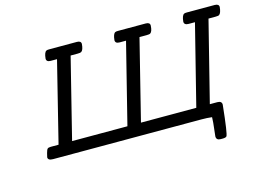

<svg xmlns="http://www.w3.org/2000/svg" viewBox="-110 -891 1663 1244"><g transform="rotate(-15 721.5 -269.0)"><path d="M110.8 -21Q110.8 -24.9 117.2 -47.9Q123 -69.8 128.9 -75.4Q134.8 -81.1 150.9 -81.1H203.1L336.9 -619.1H294.9Q266.1 -619.1 266.1 -641.1Q270 -683.1 285.2 -690.9Q290 -693.8 303.2 -693.8H490.2Q518.1 -693.8 518.1 -672.9Q515.1 -632.8 500 -623Q494.1 -619.1 475.1 -619.1H428.2L293.9 -81.1H665L799.8 -619.1H756.8Q728 -619.1 728 -641.1Q731.9 -683.1 747.1 -690.9Q752 -693.8 766.1 -693.8H952.1Q980 -693.8 980 -672.9Q978 -632.8 962.9 -623Q957 -619.1 937 -619.1H890.1L755.9 -81.1H1127L1262.2 -619.1H1220.2Q1190.4 -619.1 1189.9 -641.1Q1193.8 -683.1 1209 -690.9Q1213.9 -693.8 1228 -693.8H1414.1Q1442.9 -693.8 1442.9 -672.9Q1439 -632.8 1424.8 -623Q1418.9 -619.1 1399.9 -619.1H1353L1217.8 -81.1H1268.1Q1297.9 -81.1 1297.9 -57.1Q1277.8 137.7 1267.1 148.9Q1260.3 155.8 1241.2 155.8H1227.1Q1198.2 155.8 1198.2 129.9Q1198.2 122.1 1203.6 81.1Q1209 40 1210 3.9Q1177.7 0 1139.2 0H145Q110.8 0 110.8 -21Z"/></g></svg>

Font: CMU Concrete
Style: BoldItalic
Weight: 700
Italic angle: -14.04°
Version: Version 0.7.0